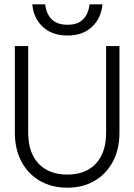

<svg xmlns="http://www.w3.org/2000/svg" viewBox="-20 -864 624 892"><path d="M456 -844Q450 -779 407 -739Q364 -699 294 -699Q222 -699 179 -739Q136 -779 130 -844H190Q195 -799 220.5 -774Q246 -749 294 -749Q341 -749 366 -774Q391 -799 396 -844ZM49 -650H111V-248Q111 -155 159 -104Q207 -53 293 -53Q378 -53 425.5 -104Q473 -155 473 -248V-650H535V-248Q535 -171 504.5 -113.5Q474 -56 419.5 -24Q365 8 293 8Q220 8 165 -24Q110 -56 79.5 -113.5Q49 -171 49 -248Z"/></svg>

Font: Overused Grotesk Book
Style: Regular
Weight: 350
Version: Version 0.003